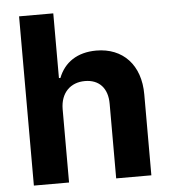

<svg xmlns="http://www.w3.org/2000/svg" viewBox="-52 -774 728 822"><g transform="rotate(-5 312.0 -363.5)"><path d="M211.6 -315.3C212 -385.7 255 -426.8 316.8 -426.8C378.2 -426.8 414.4 -387.4 414.1 -320.3V0H565.3V-347.3C565.7 -475.1 490.4 -552.6 376.8 -552.6C294 -552.6 238.6 -513.5 213.8 -449.2H207.4V-727.3H60.4V0H211.6Z"/></g></svg>

Font: TID UI
Style: Bold
Weight: 700
Designer: The TID Project Authors
Foundry: Bakken & Bæck
Version: Version 1.001;hotconv 1.0.109;makeotfexe 2.5.65596